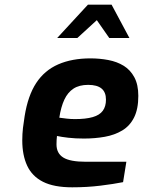

<svg xmlns="http://www.w3.org/2000/svg" viewBox="-20 -793 610 819"><path d="M288 6Q210 6 163.5 -17.5Q117 -41 96 -86Q75 -131 75 -194Q75 -222 78 -247.5Q81 -273 85 -297Q99 -385 134.5 -439Q170 -493 228.5 -518.5Q287 -544 366 -544Q405 -544 442 -537Q479 -530 507.5 -512.5Q536 -495 553 -463.5Q570 -432 570 -384Q570 -328 552 -292Q534 -256 501.5 -236.5Q469 -217 427 -209.5Q385 -202 338 -202Q301 -202 271 -205.5Q241 -209 223 -213Q222 -205 221.5 -195.5Q221 -186 221 -177Q221 -139 250 -121Q279 -103 346 -103H519L505 -16Q465 -8 408 -1Q351 6 288 6ZM300 -285Q346 -285 375.5 -293.5Q405 -302 418.5 -320.5Q432 -339 432 -368Q432 -400 413 -415.5Q394 -431 356 -431Q318 -431 293.5 -415Q269 -399 254.5 -368Q240 -337 233 -291Q247 -289 264.5 -287Q282 -285 300 -285ZM224 -631 355 -773H456L532 -631H446L393 -707L310 -631Z"/></svg>

Font: Exo Thin
Style: Bold Italic
Weight: 700
Italic angle: -9°
Version: Version 2.000